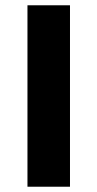

<svg xmlns="http://www.w3.org/2000/svg" viewBox="-20 -707 369 727"><path d="M84 0V-687H245V0Z"/></svg>

Font: Archivo SemiExpanded
Style: Bold
Weight: 700
Width: 6
Designer: Hector Gatti
Foundry: Omnibus-Type
Version: Version 2.001